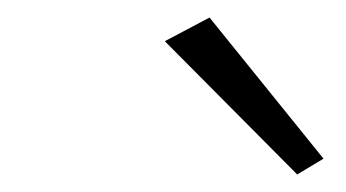

<svg xmlns="http://www.w3.org/2000/svg" viewBox="-20 -720 395 219"><path d="M168 -673 219 -700 349 -539 319 -521Z"/></svg>

Font: Jost* Light
Style: Italic
Weight: 300
Italic angle: -10°
Version: Version 3.7